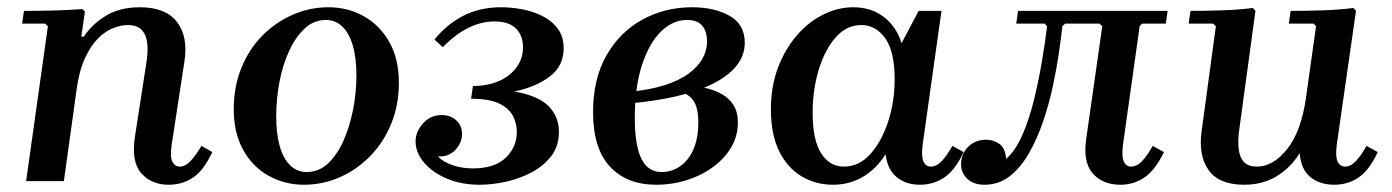

<svg xmlns="http://www.w3.org/2000/svg" viewBox="-20 -499 3836 529"><path d="M535 -97 565 -80Q541 -29 511.5 -9.5Q482 10 445 10Q397 10 369 -22Q341 -54 352 -124L383 -324Q388 -353 386 -377Q384 -401 371.5 -415.5Q359 -430 331 -430Q313 -430 291.5 -421.5Q270 -413 250 -393Q230 -373 214 -338.5Q198 -304 191 -252L156 0H52L112 -427L104 -434H41L46 -469Q85 -469 126 -470Q167 -471 207 -474L214 -467L204 -398H211Q234 -433 272.5 -456Q311 -479 365 -479Q437 -479 468 -438Q499 -397 488 -329L453 -100Q448 -67 455 -53.5Q462 -40 475 -40Q491 -40 505.5 -56Q520 -72 535 -97Z M885 -479Q938 -479 982 -454.5Q1026 -430 1052.5 -383.5Q1079 -337 1079 -271Q1079 -210 1058 -158.5Q1037 -107 1000.5 -69.5Q964 -32 917 -11Q870 10 817 10Q765 10 720.5 -14.5Q676 -39 650 -86Q624 -133 624 -198Q624 -259 644.5 -310.5Q665 -362 701.5 -399.5Q738 -437 785.5 -458Q833 -479 885 -479ZM825 -25Q858 -25 883 -48Q908 -71 925.5 -109.5Q943 -148 952.5 -195.5Q962 -243 962 -292Q962 -338 952.5 -372Q943 -406 924 -425Q905 -444 878 -444Q845 -444 820 -421Q795 -398 777 -359.5Q759 -321 750 -273.5Q741 -226 741 -178Q741 -131 750.5 -97Q760 -63 779 -44Q798 -25 825 -25Z M1397 -247Q1464 -235 1492 -206Q1520 -177 1520 -136Q1520 -96 1498.5 -68.5Q1477 -41 1443.5 -23.5Q1410 -6 1372.5 2Q1335 10 1301 10Q1251 10 1211 -7Q1171 -24 1148 -51.5Q1125 -79 1125 -109Q1125 -136 1145.5 -159Q1166 -182 1197 -182Q1221 -182 1237 -167.5Q1253 -153 1253 -130Q1253 -105 1234 -85.5Q1215 -66 1186 -68Q1202 -52 1228 -43.5Q1254 -35 1283 -35Q1343 -35 1373.5 -64.5Q1404 -94 1404 -136Q1404 -158 1393.5 -179Q1383 -200 1356 -213.5Q1329 -227 1278 -227L1283 -262Q1322 -262 1353 -275Q1384 -288 1402.5 -312.5Q1421 -337 1421 -369Q1421 -401 1401.5 -420.5Q1382 -440 1342 -440Q1306 -440 1270 -422Q1234 -404 1200 -369L1177 -390Q1211 -432 1256.5 -455.5Q1302 -479 1361 -479Q1386 -479 1415.5 -474Q1445 -469 1472 -456Q1499 -443 1516 -421Q1533 -399 1533 -366Q1533 -317 1494.5 -288Q1456 -259 1397 -247Z M1788 10Q1707 10 1660.5 -40Q1614 -90 1614 -190Q1614 -282 1651 -346.5Q1688 -411 1750 -445Q1812 -479 1887 -479Q1948 -479 1990 -455.5Q2032 -432 2032 -381Q2032 -346 2009 -317.5Q1986 -289 1943.5 -268Q1901 -247 1842.5 -233.5Q1784 -220 1713 -214V-246Q1769 -251 1810 -264Q1851 -277 1877 -296Q1903 -315 1915.5 -337.5Q1928 -360 1928 -384Q1928 -413 1914.5 -428.5Q1901 -444 1873 -444Q1834 -444 1801.5 -412.5Q1769 -381 1749 -320.5Q1729 -260 1729 -174Q1729 -99 1747 -62Q1765 -25 1803 -25Q1831 -25 1854 -41Q1877 -57 1890.5 -87.5Q1904 -118 1904 -162Q1904 -201 1891 -221Q1878 -241 1846 -249L1894 -262Q1912 -260 1932.5 -254.5Q1953 -249 1971.5 -238Q1990 -227 2001.5 -208.5Q2013 -190 2013 -161Q2013 -113 1981.5 -74Q1950 -35 1898.5 -12.5Q1847 10 1788 10Z M2104 -198Q2104 -261 2123.5 -312.5Q2143 -364 2175.5 -401.5Q2208 -439 2248.5 -459Q2289 -479 2331 -479Q2364 -479 2390.5 -467Q2417 -455 2436 -432.5Q2455 -410 2464 -380L2511 -469H2574L2522 -100Q2518 -67 2524.5 -53.5Q2531 -40 2545 -40Q2561 -40 2575.5 -56Q2590 -72 2604 -97L2635 -80Q2611 -29 2581 -9.5Q2551 10 2515 10Q2476 10 2450.5 -11Q2425 -32 2420 -74Q2394 -33 2357 -11.5Q2320 10 2275 10Q2227 10 2188 -13.5Q2149 -37 2126.5 -83Q2104 -129 2104 -198ZM2219 -188Q2219 -113 2242.5 -76.5Q2266 -40 2305 -40Q2347 -40 2378 -74.5Q2409 -109 2427 -164Q2445 -219 2445 -281Q2445 -357 2419 -393.5Q2393 -430 2353 -430Q2312 -430 2282 -395.5Q2252 -361 2235.5 -306Q2219 -251 2219 -188Z M2692 10Q2663 10 2645.5 -6Q2628 -22 2628 -46Q2628 -75 2647.5 -94.5Q2667 -114 2698 -114Q2717 -114 2733.5 -102.5Q2750 -91 2752 -61Q2778 -84 2797 -127.5Q2816 -171 2829 -224.5Q2842 -278 2851 -331.5Q2860 -385 2865 -427L2858 -434H2780L2785 -469H3197L3192 -434H3127L3120 -427L3074 -100Q3070 -67 3076.5 -53.5Q3083 -40 3096 -40Q3113 -40 3127.5 -56Q3142 -72 3156 -97L3187 -80Q3162 -29 3132.5 -9.5Q3103 10 3067 10Q3018 10 2990.5 -21.5Q2963 -53 2973 -118L3017 -427L3009 -434H2915L2907 -427Q2904 -397 2897.5 -353Q2891 -309 2880.5 -260Q2870 -211 2853.5 -163Q2837 -115 2814.5 -76Q2792 -37 2762 -13.5Q2732 10 2692 10Z M3745 -97 3776 -80Q3752 -29 3722.5 -9.5Q3693 10 3656 10Q3616 10 3590 -11.5Q3564 -33 3561 -77Q3536 -37 3497.5 -13.5Q3459 10 3408 10Q3338 10 3309.5 -31Q3281 -72 3291 -140L3330 -427L3322 -434H3255L3260 -469Q3302 -469 3347 -470.5Q3392 -472 3432 -477L3439 -469L3394 -139Q3390 -110 3393 -87Q3396 -64 3408 -52Q3420 -40 3443 -40Q3488 -40 3526.5 -88.5Q3565 -137 3578 -228L3606 -427L3599 -434H3531L3536 -469Q3579 -469 3624 -470.5Q3669 -472 3709 -477L3716 -469L3663 -100Q3659 -67 3665.5 -53.5Q3672 -40 3686 -40Q3702 -40 3716.5 -56Q3731 -72 3745 -97Z"/></svg>

Font: Brygada 1918 SemiBold
Style: Italic
Weight: 600
Italic angle: -8°
Designer: Mateusz Machalski | Borys Kosmynka | Przemek Hoffer
Foundry: NIEPODLEGLA 2018
Version: Version 3.006